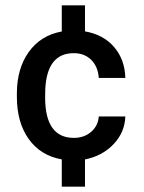

<svg xmlns="http://www.w3.org/2000/svg" viewBox="-20 -588 545 727"><path d="M259.8 -65.9Q298.8 -65.9 325.2 -88.9Q351.6 -111.8 354 -147H454.6Q452.6 -86.9 409.9 -42Q367.2 2.9 301.8 15.6V118.7H213.9V15.6Q133.3 1 88.6 -61.8Q43.9 -124.5 43.9 -221.7V-233.9Q43.9 -328.1 88.9 -391.1Q133.8 -454.1 213.9 -468.8V-567.9H301.8V-469.2Q371.6 -457 412.1 -409.9Q452.6 -362.8 454.6 -293H354Q351.1 -335.9 325.4 -361.3Q299.8 -386.7 259.3 -386.7Q157.7 -386.7 151.4 -249.5L150.9 -217.8Q151.4 -65.9 259.8 -65.9Z"/></svg>

Font: Yantramanav Medium
Style: Regular
Weight: 500
Version: Version 1.001;PS 1.0;hotconv 1.0.72;makeotf.lib2.5.5900; ttf